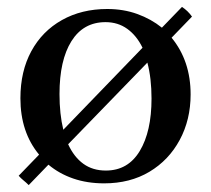

<svg xmlns="http://www.w3.org/2000/svg" viewBox="-20 -518 611 555"><path d="M535 -470 476 -409Q531 -342 531 -245Q531 -172 499.5 -113.5Q468 -55 412 -21.5Q356 12 281 12Q232 12 191.5 -2Q151 -16 120 -42L63 17Q56 10 48 3.5Q40 -3 34 -10L93 -71Q39 -136 39 -234Q39 -312 70.5 -370Q102 -428 159 -460Q216 -492 290 -492Q337 -492 377 -477.5Q417 -463 448 -438L506 -498Q523 -487 535 -470ZM286 -25Q350 -25 384 -81.5Q418 -138 418 -233Q418 -292 406 -337L177 -101Q194 -64 221 -44.5Q248 -25 286 -25ZM163 -143 392 -380Q375 -415 348 -434.5Q321 -454 285 -454Q221 -454 186.5 -399Q152 -344 152 -246Q152 -188 163 -143Z"/></svg>

Font: Tiro Devanagari Hindi
Style: Regular
Weight: 400
Designer: Devanagari: John Hudson & Fiona Ross. Latin: John Hudson.
Foundry: Tiro Typeworks Ltd.
Version: Version 1.52